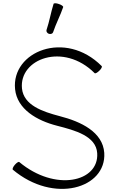

<svg xmlns="http://www.w3.org/2000/svg" viewBox="-20 -1154 710 1197"><path d="M311 -953C329 -1007 356 -1057 374 -1110C375 -1115 363 -1124 347 -1129C331 -1135 316 -1135 314 -1130C297 -1076 288 -1020 270 -967C267 -958 274 -947 285 -943C297 -940 308 -944 311 -953ZM60 -96C316 119 644 20 630 -201C621 -331 485 -396 352 -430C245 -458 128 -498 117 -602C98 -788 376 -892 570 -698C574 -694 587 -701 599 -713C612 -725 618 -738 614 -742C387 -970 50 -833 74 -598C87 -473 210 -402 336 -370C449 -341 579 -306 586 -199C598 -19 323 43 100 -144C96 -147 84 -140 72 -126C61 -113 56 -100 60 -96Z"/></svg>

Font: Nupuram ExtraLight
Style: Regular
Weight: 200
Designer: Santhosh Thottingal (santhosh.thottingal@gmail.com)
Foundry: SMC
Version: Version 1.000